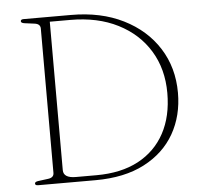

<svg xmlns="http://www.w3.org/2000/svg" viewBox="-51 -753 849 806"><g transform="rotate(-5 374.0 -350.0)"><path d="M65 -8Q65 -15.5 79.5 -17.5L121.5 -23Q146 -26 146 -46V-654Q146 -674 121.5 -677L79.5 -682.5Q65 -684.5 65 -692Q65 -700 77.5 -700H277Q403 -700 497.2 -653Q591.5 -606 643.8 -523.8Q696 -441.5 696 -335.5Q696 -239 652.8 -163.2Q609.5 -87.5 525.5 -43.8Q441.5 0 318.5 0H77.5Q65 0 65 -8ZM325 -20.5Q429 -20.5 501.8 -59.2Q574.5 -98 613 -169.2Q651.5 -240.5 651.5 -338.5Q651.5 -439.5 604.8 -516.2Q558 -593 472.8 -636.2Q387.5 -679.5 272 -679.5H186V-54Q186 -20.5 238.5 -20.5Z"/></g></svg>

Font: Fraunces 9pt S000 Thin
Style: Regular
Weight: 100
Version: Version 1.000; ttfautohint (v1.8.3)